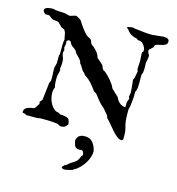

<svg xmlns="http://www.w3.org/2000/svg" viewBox="-139 -834 1139 1233"><g transform="rotate(15 431.0 -217.5)"><path d="M106 -49.8 113.3 -51.8Q117.2 -53.7 120.1 -57.9Q123 -62 125.7 -66.9Q128.4 -71.8 131.6 -76.9Q134.8 -82 138.7 -85.9Q138.7 -91.3 137 -93.8Q135.3 -96.2 135.3 -98.6L150.4 -117.2L164.1 -233.9Q170.4 -242.2 171.4 -251.5Q172.4 -260.7 172.4 -268.6L169.9 -326.2Q169.9 -334 171.1 -338.4Q172.4 -342.8 174.3 -350.6Q176.3 -355 177 -361.6Q177.7 -368.2 178.7 -373.5V-418.9Q178.7 -421.4 180.2 -424.8Q181.6 -428.2 182.6 -429.2V-488.3L184.6 -517.1Q185.1 -517.6 186 -522.5Q187 -527.3 187 -527.8Q182.6 -543.5 180.7 -558.8Q178.7 -574.2 169.9 -586.9Q168.9 -586.9 168.5 -588.4Q168 -588.9 167.5 -589.8L147.9 -598.1L122.6 -623.5Q118.2 -627 111.3 -628.2Q104.5 -629.4 97.4 -630.1Q90.3 -630.9 83.5 -632.1Q76.7 -633.3 72.3 -636.7L56.2 -649.4Q53.7 -651.9 50 -652.3Q46.4 -652.8 41 -652.8L28.8 -652.3Q22 -654.8 16.8 -660.6Q11.7 -666.5 8.8 -674.8Q8.8 -683.6 15.9 -688.7Q22.9 -693.8 32.7 -696Q42.5 -698.2 52.5 -698.7Q62.5 -699.2 67.9 -699.2Q78.1 -695.8 87.6 -694.6Q97.2 -693.4 107.2 -693.1Q117.2 -692.9 127.2 -692.6Q137.2 -692.4 147.9 -690.9Q148.4 -690.9 152.3 -689.7Q156.2 -688.5 160.9 -687.3Q165.5 -686 169.9 -684.8Q174.3 -683.6 175.3 -683.6H181.6L217.3 -694.3Q221.2 -694.3 226.3 -692.1Q231.4 -689.9 236.6 -686.8Q241.7 -683.6 246.3 -680.2Q251 -676.8 253.9 -674.8L256.8 -670.9Q261.7 -662.1 269.8 -650.1Q277.8 -638.2 286.9 -626.2Q295.9 -614.3 305.2 -603.5Q314.5 -592.8 322.3 -586.9L345.7 -573.7Q347.7 -572.8 350.6 -568.8Q353.5 -564.9 353.5 -564.5L357.4 -551.8Q360.4 -546.4 362.5 -543.7Q364.7 -541 366.9 -539.1Q369.1 -537.1 372.1 -535.4Q375 -533.7 379.4 -530.3Q388.7 -521 395.3 -514.6Q401.9 -508.3 406.5 -502Q411.1 -495.6 415 -487.8Q418.9 -480 423.3 -467.3Q423.8 -467.3 430.4 -461.7Q437 -456.1 444.6 -449.5Q452.1 -442.9 458.3 -437.3Q464.4 -431.6 463.9 -431.6L469.2 -418.9Q469.2 -417.5 470.7 -414.8Q472.2 -412.1 473.9 -409.2Q475.6 -406.2 477.5 -403.8Q479.5 -401.4 481 -400.4L491.7 -395.5Q502 -386.2 513.2 -375.2Q524.4 -364.3 534.4 -352.3Q544.4 -340.3 552.5 -328.1Q560.5 -315.9 564.5 -304.2L613.3 -257.8Q620.6 -236.8 638.2 -222.7Q655.8 -208.5 676.8 -208.5V-228Q676.8 -232.4 677.2 -237.8Q677.7 -243.2 678.7 -247.6Q678.7 -248 679.9 -250.5Q681.2 -252.9 682.4 -256.3Q683.6 -259.8 684.8 -262.9Q686 -266.1 686 -267.6Q686 -272.9 683.6 -275.1Q681.2 -277.3 681.2 -279.8L686 -307.6Q686 -320.8 684.1 -337.4Q682.1 -354 681.2 -366.7Q681.2 -367.7 680.9 -370.6Q680.7 -373.5 680.2 -377Q679.7 -380.4 679.2 -383.3Q678.7 -386.2 678.7 -387.7V-388.7Q678.7 -393.1 679.7 -396Q680.2 -397.5 681.2 -397.9L685.5 -407.2L693.8 -452.1Q690.4 -457.5 689.5 -462.6Q688.5 -467.8 688.5 -472.2L691.4 -518.6L688.5 -566.9Q688.5 -572.3 689.5 -576.4Q690.4 -580.6 696.3 -583V-595.7Q696.3 -601.6 693.4 -608.9Q690.4 -616.2 685.5 -623.3Q680.7 -630.4 674.8 -636Q668.9 -641.6 662.6 -643.1Q661.6 -643.1 658.7 -643.6Q655.8 -644 652.3 -644.8Q648.9 -645.5 645.8 -646Q642.6 -646.5 641.6 -647L630.4 -654.8Q629.4 -655.3 623.8 -656.2Q618.2 -657.2 616.2 -657.2Q606.4 -661.1 599.1 -664.8Q591.8 -668.5 585.9 -672.9Q580.1 -677.2 575.2 -683.1Q570.3 -689 564.5 -696.8Q562 -700.2 559.3 -700.4Q556.6 -700.7 554.2 -706.1Q555.2 -709 560.3 -710.7Q565.4 -712.4 571.5 -713.6Q577.6 -714.8 583 -715.1Q588.4 -715.3 589.8 -715.3Q592.3 -715.3 592.3 -714.8Q594.2 -714.8 599.4 -713.9Q604.5 -712.9 606.9 -711.9Q637.7 -709 664.3 -705.6Q690.9 -702.1 720.7 -702.1L794.9 -709.5Q801.3 -709.5 808.3 -709Q815.4 -708.5 821.3 -706.3Q827.1 -704.1 831.1 -699.5Q835 -694.8 835 -686.5Q835 -672.9 825.9 -666.5Q816.9 -660.2 804.2 -656.7Q791.5 -653.3 778.3 -650.9Q765.1 -648.4 756.3 -643.1L751 -627L727.5 -605Q726.6 -604 725.8 -600.8Q725.1 -597.7 725.1 -595.7Q725.6 -593.3 727.1 -589.4Q728.5 -585.4 730.5 -581.5Q732.4 -577.6 734.4 -573.7Q736.3 -569.8 737.8 -566.9V-564.5Q737.8 -561 736.8 -554.2Q735.8 -547.4 734.4 -540Q732.9 -532.7 731.9 -526.9Q731 -521 731 -519.5Q730 -518.6 730 -513.7Q730 -511.2 730 -508.8Q730 -506.3 731 -505.4V-475.6Q731 -465.3 729.2 -455.3Q727.5 -445.3 722.7 -438.5V-378.4Q722.7 -372.1 722.4 -364.3Q722.2 -356.4 721.2 -348.9Q720.2 -341.3 718.3 -334Q716.3 -326.7 712.4 -321.8V-308.1Q712.4 -288.6 710.4 -270Q708.5 -251.5 706.5 -231.4Q705.6 -221.2 702.6 -212.4Q699.7 -203.6 699.7 -193.4Q699.7 -183.1 699.7 -170.9Q699.7 -158.7 700.4 -145.8Q701.2 -132.8 702.6 -120.6Q704.1 -108.4 706.5 -98.6Q709.5 -88.9 711.4 -81.3Q713.4 -73.7 714.6 -65.9Q715.8 -58.1 716.6 -49.8Q717.3 -41.5 717.3 -30.3V-5.9Q712.4 2.4 704.1 2.4Q695.3 2.4 684.8 -4.2Q674.3 -10.7 663.3 -21Q652.3 -31.2 641.4 -44.2Q630.4 -57.1 619.6 -69.8Q608.9 -82.5 599.1 -93.8Q589.4 -105 581.5 -112.3Q580.6 -114.3 578.9 -121.1Q577.1 -127.9 574.7 -129.9Q566.9 -138.2 558.1 -149.7Q549.3 -161.1 541 -168.9Q530.8 -176.8 522.5 -185.1Q514.2 -193.4 506.8 -202.4Q499.5 -211.4 492.4 -220.7Q485.4 -230 477.5 -239.7Q474.6 -243.7 470.7 -246.3Q466.8 -249 462.6 -251.2Q458.5 -253.4 455.3 -256.1Q452.1 -258.8 450.7 -262.7Q433.6 -286.1 416.5 -304.9Q399.4 -323.7 377 -337.9Q373 -339.8 370.8 -343Q368.7 -346.2 366.5 -349.4Q364.3 -352.5 361.3 -355.7Q358.4 -358.9 353.5 -361.3Q352.5 -362.8 349.4 -367.9Q346.2 -373 342.3 -379.2Q338.4 -385.3 335 -390.9Q331.5 -396.5 330.6 -397.9L324.7 -402.8Q322.3 -413.1 318.6 -420.2Q314.9 -427.2 309.8 -433.1Q304.7 -439 298.1 -445.3Q291.5 -451.7 283.2 -460.4L278.8 -467.3Q276.4 -474.6 271.5 -479.5Q266.6 -484.4 260.7 -488.8Q254.9 -493.2 248.8 -497.3Q242.7 -501.5 238.3 -506.8Q234.9 -510.7 233.4 -514.4Q231.9 -518.1 230.5 -521.5Q229 -524.9 226.1 -527.1Q223.1 -529.3 216.3 -530.3Q213.4 -530.3 207.3 -526.1Q201.2 -522 201.2 -518.6L203.6 -504.4Q203.6 -499 201.2 -491.2Q198.7 -483.4 198.7 -475.6L203.6 -460.4L198.7 -446.8Q198.7 -439.9 200.7 -429.7Q202.6 -419.4 207 -414.1Q209.5 -406.2 210.4 -397.9Q211.4 -389.6 211.4 -379.9Q211.4 -369.1 210.4 -359.6Q209.5 -350.1 207 -341.3Q210.4 -336.9 210.4 -333.5Q210.4 -325.2 209 -318.4Q207.5 -311.5 205.8 -305.4Q204.1 -299.3 202.6 -293.5Q201.2 -287.6 201.2 -281.2V-265.1Q201.2 -258.8 201.4 -251.5Q201.7 -244.1 202.4 -237.1Q203.1 -230 204.3 -224.1Q205.6 -218.3 207 -215.3Q204.6 -209 203.1 -204.6Q201.7 -200.2 200.7 -196.3Q199.7 -192.4 199.2 -188.5Q198.7 -184.6 198.7 -179.2Q198.7 -164.6 201.7 -149.2Q204.6 -133.8 210.7 -119.4Q216.8 -105 226.1 -92.3Q235.4 -79.6 248.5 -70.3Q252.4 -67.9 257.1 -66.9Q261.7 -65.9 266.4 -64.9Q271 -64 275.4 -62Q279.8 -60.1 283.2 -55.7Q291 -55.7 299.8 -54.9Q308.6 -54.2 316.7 -52.7Q324.7 -51.3 331.5 -48.6Q338.4 -45.9 342.3 -42Q346.2 -33.2 348.9 -25.9Q351.6 -18.6 351.6 -5.9Q343.3 4.9 334.7 11Q326.2 17.1 312 17.1H302.7L283.2 6.8Q268.6 4.4 247.3 2.9Q226.1 1.5 206.5 1.5H173.3Q168 1.5 162.6 2Q157.2 2.4 150.4 4.9H72.3Q70.8 0 66.7 -1Q62.5 -2 58.1 -2.4Q53.7 -2.9 50.5 -3.9Q47.4 -4.9 47.4 -9.3Q47.4 -20.5 52.5 -27.6Q57.6 -34.7 65.7 -39.1Q73.7 -43.5 83.5 -45.7Q93.3 -47.9 102.5 -49.8ZM381.8 268.6Q381.8 267.6 382.3 266.6Q383.3 264.6 384.3 263.7L397 251Q397.5 251 399.7 250Q401.9 249 404.5 247.8Q407.2 246.6 409.2 245.4Q411.1 244.1 411.6 243.7Q412.6 242.7 416.7 238.5Q420.9 234.4 421.9 233.4Q427.7 229 434.6 225.1Q441.4 221.2 448 217Q454.6 212.9 460.9 207.8Q467.3 202.6 471.7 195.3Q472.2 194.8 473.6 192.4Q475.1 189.9 476.8 186.8Q478.5 183.6 480 180.4Q481.4 177.2 481.9 175.3Q482.4 175.3 483.4 171.9Q483.9 170.4 484.4 168.5Q485.4 167.5 488.8 164.3Q492.2 161.1 492.2 160.6Q492.7 160.2 492.7 158.2Q492.7 156.2 492.7 155.3Q492.7 148.4 489.3 141.1Q485.8 133.8 479.5 129.9Q470.7 131.3 461.9 131.3Q450.7 131.3 441.4 127Q432.1 122.6 427.7 109.4Q427.2 108.9 426.3 105.2Q425.3 101.6 424.1 97.2Q422.9 92.8 421.9 88.4Q420.9 84 420.4 81.5V79.1Q426.3 55.7 439.5 47.1Q452.6 38.6 474.6 38.6Q504.4 38.6 521 54Q537.6 69.3 547.9 97.2Q547.9 97.2 548.6 99.6Q549.3 102.1 550.3 105.5Q551.3 108.9 552 112.3Q552.7 115.7 553.2 117.7Q553.2 135.7 547.4 154.5Q541.5 173.3 531.5 190.7Q521.5 208 508.5 223.1Q495.6 238.3 481.9 248.5Q475.1 254.9 467 258.1Q459 261.2 452.6 268.6Q439 271 425.5 275.1Q412.1 279.3 399.4 279.3Q394 279.3 388.9 276.6Q383.8 273.9 381.8 268.6Z"/></g></svg>

Font: IM FELL English SC
Style: Regular
Weight: 400
Designer: Igino Marini
Foundry: Igino Marini
Version: 3.00